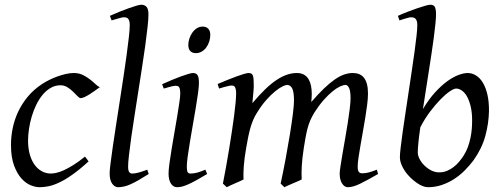

<svg xmlns="http://www.w3.org/2000/svg" viewBox="-20 -762 2097 802"><path d="M397 -397.9Q386.7 -390.6 375.2 -382.3Q363.8 -374 353 -367.4Q342.3 -360.8 332.8 -356.4Q323.2 -352.1 316.9 -352.1Q311.5 -352.1 303.7 -360.4Q295.9 -368.7 285.4 -378.9Q274.9 -389.2 261.7 -397.5Q248.5 -405.8 232.9 -405.8Q210.4 -405.8 191.9 -395Q173.3 -384.3 158.2 -366.2Q143.1 -348.1 131.6 -324.5Q120.1 -300.8 112.5 -275.1Q105 -249.5 101.1 -223.6Q97.2 -197.8 97.2 -174.8Q97.2 -143.1 104.2 -117.7Q111.3 -92.3 124 -74.5Q136.7 -56.6 154.3 -46.9Q171.9 -37.1 192.9 -37.1Q201.7 -37.1 215.3 -40Q229 -43 246.8 -51Q264.6 -59.1 286.6 -72.8Q308.6 -86.4 335 -107.9Q338.9 -102.5 343.3 -97.2Q347.7 -91.8 350.1 -87.9Q312 -53.2 281.7 -32Q251.5 -10.7 226.8 0.7Q202.1 12.2 182.4 16.1Q162.6 20 145 20Q128.4 20 107.9 11.7Q87.4 3.4 69.1 -17.1Q50.8 -37.6 38.3 -71.8Q25.9 -106 25.9 -157.2Q25.9 -189.9 32.7 -224.9Q39.6 -259.8 54.9 -293.2Q70.3 -326.7 95 -356.9Q119.6 -387.2 155.8 -411.1Q169.4 -419.9 186 -428.2Q202.6 -436.5 220.5 -442.9Q238.3 -449.2 255.6 -453.1Q272.9 -457 288.1 -457Q309.6 -457 326.4 -448.7Q343.3 -440.4 356.4 -429.9Q369.6 -419.4 379.6 -409.9Q389.6 -400.4 397 -397.9Z M601.1 -35.2Q577.1 -20 558.8 -9.5Q540.5 1 525.6 7.6Q510.7 14.2 498 17.1Q485.4 20 473.1 20Q459.5 20 448.7 5.4Q438 -9.3 438 -38.1Q438 -50.3 441.7 -79.6Q445.3 -108.9 451.2 -149.4Q457 -189.9 464.6 -238.5Q472.2 -287.1 480 -337.9Q487.8 -388.7 495.4 -438.5Q502.9 -488.3 508.8 -531.2Q514.6 -574.2 518.3 -607.2Q522 -640.1 522 -657.2Q522 -668.5 519.8 -675Q517.6 -681.6 514.2 -684.8Q510.7 -688 506.1 -689Q501.5 -689.9 497.1 -689.9Q493.2 -689.9 484.6 -687.7Q476.1 -685.5 467.8 -683.1Q458 -680.2 446.3 -676.8L439 -695.8Q459.5 -705.1 480.2 -713.4Q501 -721.7 518.8 -728Q536.6 -734.4 550.3 -738.3Q564 -742.2 570.3 -742.2Q584 -742.2 592 -733.4Q600.1 -724.6 600.1 -702.1Q600.1 -683.1 596.4 -649.4Q592.8 -615.7 586.9 -572.5Q581.1 -529.3 573.2 -479.7Q565.4 -430.2 557.6 -379.4Q549.8 -328.6 542 -279.5Q534.2 -230.5 528.3 -188.5Q522.5 -146.5 518.8 -114.5Q515.1 -82.5 515.1 -65.9Q515.1 -49.3 519.8 -43.2Q524.4 -37.1 532.2 -37.1Q543.5 -37.1 558.3 -41Q573.2 -44.9 595.2 -53.2Z M845.2 -35.2Q822.3 -21.5 804 -11.2Q785.6 -1 770.5 6.1Q755.4 13.2 743.2 16.6Q731 20 720.2 20Q703.6 20 693.8 4.6Q684.1 -10.7 684.1 -37.1Q684.1 -51.8 687.7 -78.9Q691.4 -106 696.8 -138.9Q702.1 -171.9 708.5 -207.8Q714.8 -243.7 720.2 -276.1Q725.6 -308.6 729.2 -333.7Q732.9 -358.9 732.9 -371.1Q732.9 -382.3 731.4 -388.9Q730 -395.5 727.5 -398.7Q725.1 -401.9 721.2 -402.8Q717.3 -403.8 712.9 -403.8Q709 -403.8 700.9 -402.1Q692.9 -400.4 684.6 -397.9Q675.3 -395.5 664.1 -392.1L657.2 -410.2Q677.7 -419.4 698 -428Q718.3 -436.5 735.8 -442.9Q753.4 -449.2 766.6 -453.1Q779.8 -457 786.1 -457Q799.8 -457 805.4 -447.8Q811 -438.5 811 -416Q811 -401.9 807.4 -374.3Q803.7 -346.7 797.9 -312.5Q792 -278.3 785.6 -241Q779.3 -203.6 773.4 -169.4Q767.6 -135.3 763.9 -107.7Q760.3 -80.1 760.3 -65.9Q760.3 -50.8 763.4 -43.9Q766.6 -37.1 774.9 -37.1Q790 -37.1 804 -41Q817.9 -44.9 837.9 -53.2ZM858.4 -616.2Q858.4 -602.5 854.2 -589.1Q850.1 -575.7 842.3 -564.7Q834.5 -553.7 823.2 -546.9Q812 -540 798.3 -540Q783.2 -540 774.9 -548.8Q766.6 -557.6 766.6 -574.2Q766.6 -587.4 771 -600.8Q775.4 -614.3 783.2 -625.5Q791 -636.7 802 -643.8Q813 -650.9 826.7 -650.9Q841.8 -650.9 850.1 -641.8Q858.4 -632.8 858.4 -616.2Z M1559.1 -35.2Q1513.7 -8.8 1483.9 5.6Q1454.1 20 1433.1 20Q1418.9 20 1408.9 4.6Q1398.9 -10.7 1398.9 -37.1Q1398.9 -45.9 1402.3 -67.9Q1405.8 -89.8 1410.6 -119.4Q1415.5 -148.9 1421.6 -182.6Q1427.7 -216.3 1432.6 -248.3Q1437.5 -280.3 1440.9 -307.6Q1444.3 -335 1444.3 -351.1Q1444.3 -381.3 1438.2 -394.3Q1432.1 -407.2 1423.3 -407.2Q1414.1 -407.2 1399.9 -400.6Q1385.7 -394 1368.7 -380.1Q1351.6 -366.2 1332.3 -344.5Q1313 -322.8 1293.9 -293Q1283.2 -275.9 1276.1 -259.3Q1269 -242.7 1264.4 -224.9Q1259.8 -207 1256.3 -187.3Q1252.9 -167.5 1249 -144Q1242.2 -99.6 1240.5 -67.9Q1238.8 -36.1 1240.2 -12.2Q1233.4 -8.8 1223.6 -4.6Q1213.9 -0.5 1203.6 3.9Q1193.4 8.3 1183.8 12.5Q1174.3 16.6 1168 20L1152.3 4.9Q1163.1 -44.9 1173.1 -98.6Q1183.1 -152.3 1190.9 -200.4Q1198.7 -248.5 1203.4 -286.1Q1208 -323.7 1208 -341.8Q1208 -378.9 1200.4 -393.1Q1192.9 -407.2 1179.2 -407.2Q1172.9 -407.2 1159.7 -400.9Q1146.5 -394.5 1129.4 -380.6Q1112.3 -366.7 1093 -345.2Q1073.7 -323.7 1055.2 -293.9Q1044.9 -278.3 1037.8 -261.7Q1030.8 -245.1 1025.6 -226.8Q1020.5 -208.5 1016.4 -188Q1012.2 -167.5 1008.3 -144Q1000.5 -99.6 998.3 -67.6Q996.1 -35.6 997.1 -12.2Q990.7 -8.8 981.2 -4.6Q971.7 -0.5 961.7 3.9Q951.7 8.3 942.4 12.5Q933.1 16.6 927.2 20L911.1 4.9Q918 -29.3 924.6 -66.7Q931.2 -104 937.3 -141.1Q943.4 -178.2 948.7 -213.6Q954.1 -249 958 -279.3Q961.9 -309.6 964.1 -333.3Q966.3 -356.9 966.3 -371.1Q966.3 -382.3 964.8 -388.9Q963.4 -395.5 960.7 -399.2Q958 -402.8 954.6 -403.8Q951.2 -404.8 947.3 -404.8Q942.4 -404.8 933.8 -402.8Q925.3 -400.9 916.5 -398.4Q906.2 -395.5 895 -392.1L889.2 -411.1Q909.7 -419.9 930.2 -428.2Q950.7 -436.5 968.3 -442.9Q985.8 -449.2 999 -453.1Q1012.2 -457 1018.1 -457Q1025.4 -457 1029.8 -454.6Q1034.2 -452.1 1036.4 -446Q1038.6 -439.9 1039.3 -429Q1040 -418 1040 -400.9Q1040 -395.5 1039.3 -387.5Q1038.6 -379.4 1037.8 -369.9Q1037.1 -360.4 1035.9 -350.1Q1034.7 -339.8 1034.2 -331.1Q1063 -365.2 1088.1 -389.4Q1113.3 -413.6 1136 -428.5Q1158.7 -443.4 1179.4 -450.2Q1200.2 -457 1220.2 -457Q1238.3 -457 1250.5 -449.7Q1262.7 -442.4 1269.5 -430.2Q1276.4 -418 1279.3 -402.6Q1282.2 -387.2 1282.2 -371.1Q1282.2 -361.8 1281.7 -354.2Q1281.2 -346.7 1280.3 -335.9Q1308.6 -368.7 1332.5 -391.6Q1356.4 -414.6 1377.2 -429.2Q1397.9 -443.8 1416.7 -450.4Q1435.5 -457 1454.1 -457Q1468.3 -457 1480 -452.4Q1491.7 -447.8 1500 -437.5Q1508.3 -427.2 1512.7 -410.9Q1517.1 -394.5 1517.1 -371.1Q1517.1 -352.5 1513.9 -326.4Q1510.7 -300.3 1505.9 -271Q1501 -241.7 1495.6 -210.9Q1490.2 -180.2 1485.4 -152.6Q1480.5 -125 1477.3 -102.3Q1474.1 -79.6 1474.1 -65.9Q1474.1 -49.3 1479 -43.7Q1483.9 -38.1 1492.2 -38.1Q1506.3 -38.1 1520.3 -41.7Q1534.2 -45.4 1554.2 -53.2Z M1885.3 -392.1Q1876 -392.1 1858.4 -380.1Q1840.8 -368.2 1819.6 -346.4Q1798.3 -324.7 1776.1 -295.2Q1753.9 -265.6 1735.8 -230.5Q1730.5 -195.3 1727.8 -167.7Q1725.1 -140.1 1725.1 -125Q1725.1 -112.3 1732.7 -97.7Q1740.2 -83 1752.9 -70.6Q1765.6 -58.1 1781.5 -50Q1797.4 -42 1814.5 -42Q1832 -42 1847.2 -48.3Q1862.3 -54.7 1875.2 -64.7Q1888.2 -74.7 1898.4 -87.2Q1908.7 -99.6 1916.5 -111.8Q1927.7 -129.4 1934.6 -148.4Q1941.4 -167.5 1945.3 -186.5Q1949.2 -205.6 1950.7 -223.9Q1952.1 -242.2 1952.1 -258.8Q1952.1 -292.5 1946 -317.6Q1939.9 -342.8 1930.4 -359.4Q1920.9 -376 1908.9 -384Q1897 -392.1 1885.3 -392.1ZM2022.5 -297.9Q2021.5 -246.1 2007.1 -193.6Q1992.7 -141.1 1957.5 -91.8Q1940.9 -69.8 1920.7 -49.6Q1900.4 -29.3 1876.5 -13.9Q1852.5 1.5 1825.2 10.7Q1797.9 20 1767.1 20Q1756.8 20 1744.4 14.9Q1731.9 9.8 1719 0.5Q1706.1 -8.8 1693.6 -21Q1681.2 -33.2 1671.6 -47.1Q1662.1 -61 1656.2 -76.2Q1650.4 -91.3 1650.4 -106Q1650.4 -118.7 1653.6 -146Q1656.7 -173.3 1661.9 -210Q1667 -246.6 1673.6 -289.6Q1680.2 -332.5 1686.8 -377.2Q1693.4 -421.9 1700 -465.6Q1706.5 -509.3 1711.7 -546.9Q1716.8 -584.5 1720 -613.3Q1723.1 -642.1 1723.1 -657.2Q1723.1 -668.5 1720.7 -675Q1718.3 -681.6 1714.4 -684.8Q1710.4 -688 1706.1 -689Q1701.7 -689.9 1697.3 -689.9Q1692.9 -689.9 1684.8 -687.7Q1676.8 -685.5 1668.5 -683.1Q1659.2 -680.2 1648.4 -676.8L1642.1 -695.8Q1662.6 -705.1 1684.1 -713.4Q1705.6 -721.7 1724.4 -728Q1743.2 -734.4 1757.3 -738.3Q1771.5 -742.2 1777.3 -742.2Q1791 -742.2 1796.1 -733.4Q1801.3 -724.6 1801.3 -702.1Q1801.3 -687 1798.8 -662.4Q1796.4 -637.7 1792.2 -606.2Q1788.1 -574.7 1782.5 -537.8Q1776.9 -501 1770.8 -461.9Q1764.6 -422.9 1758.5 -383.1Q1752.4 -343.3 1746.6 -306.2Q1771.5 -348.1 1798.1 -377Q1824.7 -405.8 1849.6 -423.6Q1874.5 -441.4 1896.2 -449.2Q1918 -457 1933.1 -457Q1952.1 -457 1968.8 -446.5Q1985.4 -436 1997.3 -416Q2009.3 -396 2016.1 -366.2Q2022.9 -336.4 2022.5 -297.9Z"/></svg>

Font: Gentium Plus CyrE
Style: Italic
Weight: 400
Italic angle: -8°
Designer: J. Victor Gaultney, Annie Olsen, Iska Routamaa, Becca Hirsbrunner
Foundry: SIL International
Version: Version 5.000